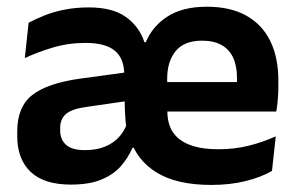

<svg xmlns="http://www.w3.org/2000/svg" viewBox="-20 -524 862 557"><path d="M593 12.5Q492.5 12.5 434 -23.8Q375.5 -60 357 -124L347 -148Q343.5 -174.5 342.5 -200.2Q341.5 -226 341.5 -253L340.5 -306.5Q340.5 -354.5 313 -377Q285.5 -399.5 228.5 -399.5Q178 -399.5 133.8 -386.2Q89.5 -373 52 -355.5L63 -458Q83.5 -469 109.8 -479.5Q136 -490 168.2 -496.2Q200.5 -502.5 237.5 -502.5Q306.5 -502.5 345.2 -474.8Q384 -447 399 -401.5H403Q422.5 -448.5 466.5 -476.5Q510.5 -504.5 580 -504.5Q648.5 -504.5 694.8 -478.5Q741 -452.5 764.2 -404.8Q787.5 -357 787.5 -290.5V-273Q787.5 -255 786 -236.2Q784.5 -217.5 781.5 -200.5H665.5Q666.5 -228.5 667 -252.8Q667.5 -277 667.5 -297.5Q667.5 -332.5 656.5 -356.5Q645.5 -380.5 623 -393.2Q600.5 -406 566 -406Q514.5 -406 489.8 -376Q465 -346 465 -295.5V-250.5L465.5 -236.5V-200.5Q465.5 -177 473 -157Q480.5 -137 498 -122.2Q515.5 -107.5 544 -99.2Q572.5 -91 614.5 -91Q660 -91 701.2 -101.2Q742.5 -111.5 780 -128.5L769 -28Q736.5 -9.5 691.8 1.5Q647 12.5 593 12.5ZM185.5 11.5Q107.5 11.5 68.8 -25.5Q30 -62.5 30 -129V-143Q30 -214.5 74.2 -248.8Q118.5 -283 213.5 -296L352.5 -315L360 -232.5L232 -214Q190 -208.5 172.2 -194Q154.5 -179.5 154.5 -151.5V-146.5Q154.5 -119 171.8 -103.8Q189 -88.5 226 -88.5Q260.5 -88.5 285 -98.8Q309.5 -109 325.5 -126.8Q341.5 -144.5 348.5 -166L386 -95.5H364.5Q351.5 -65.5 330.2 -41.5Q309 -17.5 274 -3Q239 11.5 185.5 11.5ZM409 -200.5V-286H755.5V-200.5Z"/></svg>

Font: Anek Gujarati SemiBold
Style: Regular
Weight: 600
Designer: Mrunmayee Ghaisas (Gujarati), Yesha Goshar (Latin)
Foundry: Ek Type
Version: Version 1.003